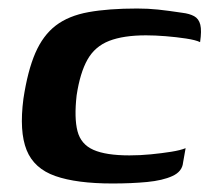

<svg xmlns="http://www.w3.org/2000/svg" viewBox="-20 -425 499 451"><path d="M244 6Q160 6 110 -11.5Q60 -29 42.5 -72.5Q25 -116 35 -193Q45 -259 63 -300.5Q81 -342 111 -365Q141 -388 188 -396.5Q235 -405 302 -405Q328 -405 351.5 -402.5Q375 -400 408 -395Q425 -393 436 -387Q447 -381 450.5 -367Q454 -353 450 -326Q440 -331 417 -334.5Q394 -338 369 -340Q344 -342 323 -342Q270 -342 236.5 -329Q203 -316 185.5 -285Q168 -254 160 -201Q154 -148 162 -117Q170 -86 199.5 -73Q229 -60 284 -60Q309 -60 334.5 -62.5Q360 -65 382 -68.5Q404 -72 416 -77L410 -43Q408 -22 385 -11.5Q362 -1 325.5 2.5Q289 6 244 6Z"/></svg>

Font: Genos Thin SemiBold
Style: Italic
Weight: 600
Italic angle: -8°
Version: Version 1.010